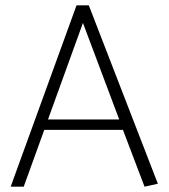

<svg xmlns="http://www.w3.org/2000/svg" viewBox="-20 -700 632 720"><path d="M291 -614 160 -252H427ZM313 -680 572 -11 522 0 441 -213H146L69 0H20L267 -680Z"/></svg>

Font: Palanquin Thin
Style: Regular
Weight: 250
Designer: Pria Ravichandran
Version: Version 1.001